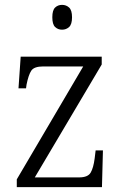

<svg xmlns="http://www.w3.org/2000/svg" viewBox="-20 -769 501 789"><path d="M49 0V-32L322 -496H158Q120 -496 108.5 -478.5Q97 -461 89 -421L87 -406H56L65 -536H398V-504L123 -40H305Q341 -40 352.5 -59.5Q364 -79 369 -118L373 -151H403L399 0ZM235 -647Q218 -647 206.5 -658Q195 -669 195 -698Q195 -727 206.5 -738Q218 -749 235 -749Q252 -749 264 -738Q276 -727 276 -698Q276 -669 264 -658Q252 -647 235 -647Z"/></svg>

Font: Noto Serif Tamil SemiCondensed Light
Style: Regular
Weight: 300
Width: 4
Designer: Indian Type Foundry, Tom Grace, and the Monotype Design Team
Foundry: Monotype Imaging Inc.
Version: Version 2.004; ttfautohint (v1.8.4.7-5d5b)